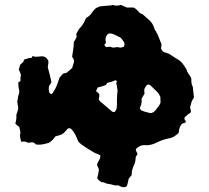

<svg xmlns="http://www.w3.org/2000/svg" viewBox="-20 -699 859 788"><path d="M501 64Q497 68 493.5 69Q490 70 485 69Q483 69 479.5 68Q476 67 474 66Q470 64 467.5 62.5Q465 61 461 62Q453 63 444 60Q435 57 427 56Q419 56 412 52Q405 48 397 49Q392 46 387 42Q382 38 379 32Q381 24 383 15.5Q385 7 386 -2Q385 -7 382.5 -12Q380 -17 378 -22Q381 -33 386.5 -41.5Q392 -50 392 -61Q386 -65 380 -67Q374 -69 368 -72Q363 -75 357 -78.5Q351 -82 346 -85Q334 -93 323 -100Q312 -107 302 -117Q295 -134 290 -144.5Q285 -155 275 -167Q267 -176 258 -171Q248 -159 242 -153.5Q236 -148 229 -145.5Q222 -143 207 -139Q198 -124 181 -113Q168 -109 155 -106.5Q142 -104 128 -106Q125 -108 122.5 -110.5Q120 -113 117 -114Q116 -114 115 -114.5Q114 -115 112 -115Q108 -114 104 -114Q100 -114 95 -113Q88 -117 81 -118Q77 -119 73 -117.5Q69 -116 66 -120Q64 -128 62.5 -137Q61 -146 64 -154Q63 -159 62 -165Q61 -171 59 -178Q55 -181 51 -184Q47 -187 43 -191Q45 -199 46.5 -207.5Q48 -216 47 -224Q47 -231 51 -239Q52 -243 53 -247Q54 -251 55 -254Q54 -261 53 -267.5Q52 -274 51 -281Q51 -286 53 -292Q53 -302 56.5 -310Q60 -318 59 -328Q55 -341 55 -359Q55 -361 57.5 -362.5Q60 -364 62 -365Q64 -365 64 -367Q63 -377 66 -392Q64 -397 62 -402.5Q60 -408 57 -414Q59 -419 60 -423Q61 -427 62 -432Q66 -437 72 -441.5Q78 -446 78 -454Q83 -456 86.5 -457Q90 -458 94 -459Q98 -461 102 -461Q106 -461 109 -461Q111 -464 112.5 -466.5Q114 -469 115 -470Q117 -468 123 -466Q130 -466 137.5 -466.5Q145 -467 152 -468Q169 -468 177 -452Q178 -451 178 -448.5Q178 -446 179 -444Q178 -440 177.5 -434Q177 -428 176 -423Q184 -395 191 -363Q190 -359 187 -355Q184 -351 182 -347Q178 -334 182 -321Q184 -314 191 -313Q196 -315 199 -322Q202 -327 204.5 -331Q207 -335 209 -339Q214 -350 217.5 -360.5Q221 -371 225 -382Q228 -384 231 -388Q234 -392 238 -396Q242 -398 245.5 -398.5Q249 -399 253 -400Q259 -405 264.5 -410Q270 -415 276 -420Q278 -427 280.5 -434Q283 -441 284 -446Q284 -454 281 -458Q278 -462 276 -466Q278 -481 280.5 -496.5Q283 -512 283 -528Q285 -530 287.5 -533.5Q290 -537 291 -541Q295 -545 294.5 -549.5Q294 -554 293 -560Q297 -566 300 -572.5Q303 -579 308 -584Q317 -593 323 -604Q329 -615 334 -626Q347 -632 355 -644Q363 -656 374 -666L391 -673Q402 -674 413.5 -675Q425 -676 436 -677Q438 -678 441.5 -678.5Q445 -679 448 -677Q462 -674 476 -679Q483 -676 488.5 -673.5Q494 -671 501 -668H516Q520 -669 523 -668H526Q533 -668 537 -662Q540 -660 543 -657.5Q546 -655 549 -651Q554 -644 561 -642Q564 -642 567 -639Q580 -628 593 -616Q606 -604 612 -587Q614 -577 619 -572Q627 -559 632 -545Q637 -531 643 -518L641 -500Q646 -487 656 -484Q671 -481 683.5 -472Q696 -463 710 -455Q721 -449 729.5 -438Q738 -427 745 -415Q747 -405 753.5 -396.5Q760 -388 765 -378Q765 -371 765.5 -363Q766 -355 769 -347Q771 -345 771.5 -341.5Q772 -338 772 -335Q773 -326 774 -317.5Q775 -309 776 -299Q774 -295 771 -290.5Q768 -286 766 -281Q765 -276 763.5 -270Q762 -264 760 -259Q761 -255 762 -250Q763 -245 764 -240Q763 -239 762 -237.5Q761 -236 760 -235Q757 -233 753.5 -231Q750 -229 747 -225Q739 -221 737 -214Q736 -209 739.5 -206Q743 -203 743 -198Q740 -195 739 -195Q729 -194 724 -187.5Q719 -181 716 -171Q715 -164 713 -153Q709 -149 704.5 -146Q700 -143 695 -139Q689 -135 677 -132Q657 -128 644 -123Q631 -118 612 -109Q596 -103 581 -103Q560 -106 544 -93Q540 -91 538 -86.5Q536 -82 541 -75Q542 -73 542.5 -72Q543 -71 544 -69Q545 -65 541.5 -61.5Q538 -58 537 -53Q536 -49 536 -43.5Q536 -38 534 -33Q533 -28 531 -24Q529 -20 527 -15Q526 -11 524.5 -7.5Q523 -4 522 0Q521 5 521 10Q521 15 520 20Q517 23 514 27Q511 31 508 35Q507 42 505 49.5Q503 57 501 64ZM489 -526Q485 -531 482 -536Q479 -541 474 -545Q467 -549 460 -552Q453 -555 447 -558Q444 -560 440 -560.5Q436 -561 432 -562Q428 -562 425 -561Q413 -552 413 -537Q413 -533 413.5 -530.5Q414 -528 415 -524L408 -514Q413 -508 414.5 -506.5Q416 -505 421 -506Q424 -507 430 -507H434Q442 -502 452 -504.5Q462 -507 470 -504Q474 -503 477 -504L488 -507Q491 -512 491 -517Q491 -522 489 -526ZM461 -314Q462 -319 462.5 -325Q463 -331 461 -336Q461 -341 460 -346.5Q459 -352 457 -358Q460 -364 459.5 -365.5Q459 -367 454 -370L437 -363Q433 -362 428.5 -361Q424 -360 420 -359Q418 -356 417 -354Q416 -352 414 -350Q407 -347 398 -344.5Q389 -342 381 -340Q379 -336 377.5 -332.5Q376 -329 374 -325Q376 -323 379.5 -320.5Q383 -318 385 -316Q388 -311 388 -306Q388 -301 386 -297Q384 -290 391 -283Q403 -273 415 -262.5Q427 -252 440 -241Q440 -241 441 -241Q442 -241 443 -240Q451 -237 454 -244Q458 -250 459 -256Q460 -262 460 -269Q460 -280 460 -291.5Q460 -303 461 -314ZM639 -279Q639 -284 638.5 -290Q638 -296 638 -302Q635 -307 632.5 -312Q630 -317 626 -321Q618 -328 611 -335.5Q604 -343 596 -350Q595 -350 594 -350.5Q593 -351 592 -351Q590 -353 586.5 -352Q583 -351 581 -348Q576 -342 572 -332Q572 -327 572.5 -323Q573 -319 573 -314Q568 -305 561 -294Q562 -287 561 -277.5Q560 -268 555 -259Q553 -249 562 -245Q577 -239 592 -236Q597 -234 602 -235.5Q607 -237 611 -239Q614 -243 617.5 -246Q621 -249 623 -253Q631 -262 636 -271Q637 -273 637.5 -274.5Q638 -276 639 -279Z"/></svg>

Font: Daruma Drop One
Style: Regular
Weight: 400
Designer: Maniackers Design
Version: Version 1.000